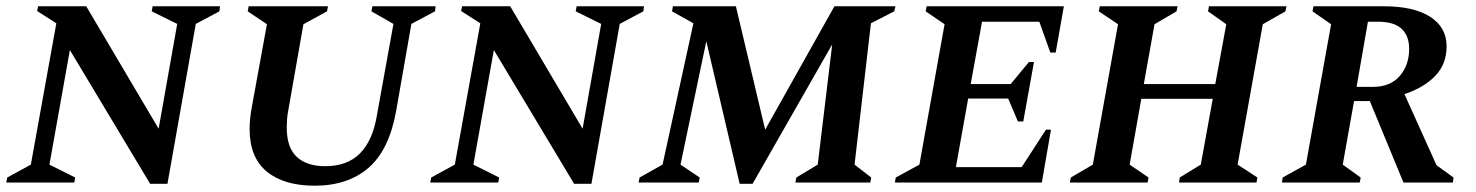

<svg xmlns="http://www.w3.org/2000/svg" viewBox="-25 -580 4690 610"><path d="M-5 0 -2 -16 73 -57 154 -506 93 -545 96 -560H249L479 -171L538 -504L457 -544L460 -560H674L672 -544L597 -504L507 4H452L197 -421L132 -57L214 -16L211 0Z M975 10Q877 10 822.5 -35Q768 -80 768 -170Q768 -200 774 -234L823 -503L762 -544L765 -560H1017L1014 -544L939 -503L891 -230Q888 -215 887 -201Q886 -187 886 -175Q886 -111 918 -81.5Q950 -52 1008 -52Q1079 -52 1119 -93Q1159 -134 1172 -211L1225 -504L1155 -544L1158 -560H1359L1357 -544L1282 -504L1234 -230Q1212 -104 1146 -47Q1080 10 975 10Z M1342 0 1345 -16 1420 -57 1501 -506 1440 -545 1443 -560H1596L1826 -171L1885 -504L1804 -544L1807 -560H2021L2019 -544L1944 -504L1854 4H1799L1544 -421L1479 -57L1561 -16L1558 0Z M2004 0 2007 -16 2080 -57 2178 -506 2110 -544 2113 -560H2313L2406 -168L2626 -560H2820L2816 -544L2742 -506L2690 -57L2743 -16L2740 0H2502L2505 -16L2573 -57L2619 -439L2366 4H2325L2219 -449L2137 -57L2198 -16L2195 0Z M2818 0 2821 -16 2896 -57 2976 -503 2916 -544 2919 -560H3355L3329 -413H3312L3277 -511H3095L3059 -313H3186L3244 -383H3260L3226 -194H3209L3178 -267H3051L3012 -49H3221L3298 -168H3314L3285 0Z M3374 0 3377 -16 3447 -57 3527 -503 3466 -544 3469 -560H3716L3713 -544L3643 -503L3609 -313H3836L3871 -503L3813 -544L3816 -560H4062L4059 -544L3987 -503L3907 -57L3970 -16L3967 0H3721L3723 -16L3790 -57L3828 -266H3601L3564 -57L3624 -16L3621 0Z M4048 0 4050 -16 4124 -57 4204 -503 4145 -544 4148 -560H4373Q4467 -560 4519 -526.5Q4571 -493 4571 -433Q4571 -376 4534.5 -338.5Q4498 -301 4437 -281L4539 -55L4593 -16L4591 0H4434L4327 -259H4277L4241 -57L4298 -16L4295 0ZM4353 -511H4321L4285 -304H4337Q4392 -304 4422 -338.5Q4452 -373 4452 -425Q4452 -466 4428 -488.5Q4404 -511 4353 -511Z"/></svg>

Font: Spectral SC SemiBold
Style: Italic
Weight: 600
Italic angle: -10°
Designer: Jean-Baptiste Levee
Foundry: Production Type
Version: Version 2.001